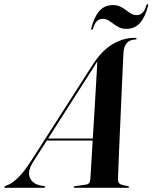

<svg xmlns="http://www.w3.org/2000/svg" viewBox="-78 -888 720 908"><path d="M78 -121Q51 -78.5 62.8 -48.8Q74.5 -19 113 -11L129.5 -8.5Q133 -8 134.2 -7Q135.5 -6 135.5 -4Q135.5 -2 134 -1Q132.5 0 129 0H-51.5Q-54.5 0 -56 -0.8Q-57.5 -1.5 -57.5 -3.5Q-57.5 -6 -54.8 -7.2Q-52 -8.5 -46.5 -11Q-21.5 -19.5 7.5 -47.8Q36.5 -76 68 -125.5L359.5 -580.5Q402.5 -648 453.5 -678.5Q504.5 -709 559 -709Q564.5 -709 566.2 -708Q568 -707 568 -705Q568 -703.5 566.8 -702.2Q565.5 -701 561.5 -701Q537 -700.5 522.5 -685.2Q508 -670 506 -640Q505.5 -631.5 503.8 -597.5Q502 -563.5 500 -513.2Q498 -463 495.2 -404.2Q492.5 -345.5 490 -286.8Q487.5 -228 485.2 -176.8Q483 -125.5 481.8 -90.2Q480.5 -55 480 -45Q480 -33 482.8 -26Q485.5 -19 495.5 -15Q505.5 -11 526 -8Q532.5 -7 532.5 -4Q532.5 -2.5 531 -1.2Q529.5 0 526 0H275.5Q273.5 0 272 -1Q270.5 -2 270.5 -3.5Q270.5 -5 271.8 -6Q273 -7 275.5 -7.5L328.5 -15Q339.5 -16.5 344 -23Q348.5 -29.5 349 -38.5Q350 -50 352 -83.8Q354 -117.5 356.8 -165.5Q359.5 -213.5 363 -268.5Q366.5 -323.5 369.8 -378.8Q373 -434 375.8 -482Q378.5 -530 380.5 -563.8Q382.5 -597.5 382.5 -609L391 -609.5Q390 -609 388 -606.2Q386 -603.5 381 -596Q376 -588.5 366 -572ZM134.5 -223.5 140 -233H397.5L398 -223.5ZM519.5 -751.5Q500 -751.5 485.5 -758.5Q471 -765.5 458.8 -775Q446.5 -784.5 434.5 -791.8Q422.5 -799 408.5 -799Q374.5 -799 362.5 -754Q361 -747.5 356.5 -747.5Q352 -747.5 353.5 -754Q367.5 -808.5 392 -836.2Q416.5 -864 456.5 -864Q476 -864 490.5 -857Q505 -850 517.2 -840.5Q529.5 -831 541.8 -823.8Q554 -816.5 568 -816.5Q601.5 -816.5 613.5 -861.5Q615 -868 619.5 -868Q624 -868 622.5 -861.5Q609 -807.5 584.2 -779.5Q559.5 -751.5 519.5 -751.5Z"/></svg>

Font: Fraunces 120pt SemiBold
Style: Italic
Weight: 600
Italic angle: -16°
Version: Version 1.000;[b76b70a41]